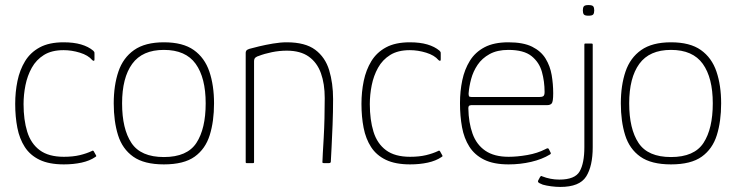

<svg xmlns="http://www.w3.org/2000/svg" viewBox="-20 -644 2912 758"><path d="M232 5Q174 5 136.5 -13Q99 -31 78 -63.5Q57 -96 48.5 -139.5Q40 -183 40 -234Q40 -281 49 -324.5Q58 -368 79 -402.5Q100 -437 137 -457Q174 -477 231 -477Q271 -477 300 -468.5Q329 -460 348 -444Q352 -440 352.5 -438.5Q353 -437 353 -432V-409Q353 -404 350 -404Q347 -404 344 -407Q328 -426 295.5 -436Q263 -446 231 -446Q184 -446 153.5 -427Q123 -408 105.5 -376.5Q88 -345 80.5 -307.5Q73 -270 73 -233Q73 -171 87.5 -124Q102 -77 137 -51Q172 -25 232 -25Q268 -25 295 -31.5Q322 -38 343 -48Q347 -51 350 -47L359 -31Q361 -28 359.5 -26.5Q358 -25 356 -24Q334 -9 302 -2Q270 5 232 5Z M627 5Q549 5 506 -25.5Q463 -56 446 -110.5Q429 -165 429 -236Q429 -307 447.5 -361.5Q466 -416 509.5 -446.5Q553 -477 627 -477Q702 -477 745 -446.5Q788 -416 806.5 -361.5Q825 -307 825 -236Q825 -165 808 -110.5Q791 -56 748.5 -25.5Q706 5 627 5ZM627 -24Q719 -24 755.5 -80Q792 -136 792 -236Q792 -337 752.5 -392Q713 -447 627 -447Q542 -447 502 -392Q462 -337 462 -236Q462 -135 499 -79.5Q536 -24 627 -24Z M954 0Q950 0 950 -4Q950 -112 950 -220Q950 -328 950 -436Q950 -440 952.5 -444Q955 -448 964 -451Q978 -455 1003 -461Q1028 -467 1057.5 -472Q1087 -477 1112 -477Q1185 -477 1224.5 -447.5Q1264 -418 1279.5 -367Q1295 -316 1295 -253Q1295 -202 1293 -151.5Q1291 -101 1289 -62Q1287 -23 1286 -5Q1285 -2 1283.5 -1Q1282 0 1277 0H1259Q1255 0 1253.5 -1.5Q1252 -3 1253 -7Q1253 -15 1254.5 -40Q1256 -65 1258 -100.5Q1260 -136 1261 -177Q1262 -218 1262 -257Q1262 -313 1247 -355Q1232 -397 1199 -420.5Q1166 -444 1112 -444Q1083 -444 1053.5 -438Q1024 -432 1001 -423Q996 -422 989.5 -417.5Q983 -413 983 -402Q983 -336 983 -269.5Q983 -203 983 -136.5Q983 -70 983 -4Q983 0 979 0Z M1599 5Q1541 5 1503.5 -13Q1466 -31 1445 -63.5Q1424 -96 1415.5 -139.5Q1407 -183 1407 -234Q1407 -281 1416 -324.5Q1425 -368 1446 -402.5Q1467 -437 1504 -457Q1541 -477 1598 -477Q1638 -477 1667 -468.5Q1696 -460 1715 -444Q1719 -440 1719.5 -438.5Q1720 -437 1720 -432V-409Q1720 -404 1717 -404Q1714 -404 1711 -407Q1695 -426 1662.5 -436Q1630 -446 1598 -446Q1551 -446 1520.5 -427Q1490 -408 1472.5 -376.5Q1455 -345 1447.5 -307.5Q1440 -270 1440 -233Q1440 -171 1454.5 -124Q1469 -77 1504 -51Q1539 -25 1599 -25Q1635 -25 1662 -31.5Q1689 -38 1710 -48Q1714 -51 1717 -47L1726 -31Q1728 -28 1726.5 -26.5Q1725 -25 1723 -24Q1701 -9 1669 -2Q1637 5 1599 5Z M1796 -237Q1796 -284 1805 -327Q1814 -370 1835 -404Q1856 -438 1893 -457.5Q1930 -477 1987 -477Q2046 -477 2081 -459.5Q2116 -442 2134 -412.5Q2152 -383 2158 -347.5Q2164 -312 2164 -276Q2164 -242 2158 -235.5Q2152 -229 2141 -229H1840Q1839 -229 1834 -227.5Q1829 -226 1829 -216Q1830 -160 1845.5 -116.5Q1861 -73 1896 -49Q1931 -25 1988 -25Q2022 -25 2062 -32Q2102 -39 2133 -55Q2138 -58 2141.5 -58.5Q2145 -59 2147 -55L2154 -41Q2155 -39 2154.5 -37.5Q2154 -36 2151 -34Q2120 -15 2077 -5Q2034 5 1988 5Q1929 5 1891.5 -13.5Q1854 -32 1833 -65Q1812 -98 1804 -142Q1796 -186 1796 -237ZM2130 -281Q2130 -322 2119.5 -360Q2109 -398 2078.5 -422.5Q2048 -447 1987 -447Q1943 -447 1913 -430.5Q1883 -414 1865.5 -388Q1848 -362 1840 -332Q1832 -302 1830 -275Q1830 -268 1831.5 -264.5Q1833 -261 1842 -261H2109Q2120 -261 2125 -264.5Q2130 -268 2130 -281Z M2105 68 2112 55Q2114 52 2115.5 51Q2117 50 2120 52Q2153 65 2188 65Q2250 65 2268.5 32.5Q2287 0 2287 -63V-468Q2287 -472 2290 -472H2316Q2320 -472 2320 -468V-63Q2320 12 2294 53Q2268 94 2192 94Q2175 94 2156 91.5Q2137 89 2123 85Q2120 84 2110.5 79.5Q2101 75 2105 68ZM2326 -603Q2326 -592 2322 -587Q2318 -582 2303 -582Q2289 -582 2285 -587Q2281 -592 2281 -603Q2281 -614 2285 -619Q2289 -624 2303 -624Q2318 -624 2322 -619Q2326 -614 2326 -603Z M2629 5Q2551 5 2508 -25.5Q2465 -56 2448 -110.5Q2431 -165 2431 -236Q2431 -307 2449.5 -361.5Q2468 -416 2511.5 -446.5Q2555 -477 2629 -477Q2704 -477 2747 -446.5Q2790 -416 2808.5 -361.5Q2827 -307 2827 -236Q2827 -165 2810 -110.5Q2793 -56 2750.5 -25.5Q2708 5 2629 5ZM2629 -24Q2721 -24 2757.5 -80Q2794 -136 2794 -236Q2794 -337 2754.5 -392Q2715 -447 2629 -447Q2544 -447 2504 -392Q2464 -337 2464 -236Q2464 -135 2501 -79.5Q2538 -24 2629 -24Z"/></svg>

Font: Glory Thin Thin
Style: Regular
Weight: 250
Version: Version 1.011